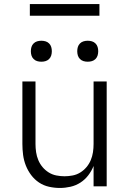

<svg xmlns="http://www.w3.org/2000/svg" viewBox="-20 -924 640 952"><path d="M277 8Q250 8 223 2Q196 -4 173.5 -19Q151 -34 134.5 -56Q118 -78 108 -103.5Q98 -129 94.5 -156Q91 -183 91 -210V-520H156V-210Q156 -190 159 -169.5Q162 -149 170 -130Q178 -111 191 -95.5Q204 -80 221.5 -69Q239 -58 259.5 -54Q280 -50 300 -50Q320 -50 340.5 -54Q361 -58 378.5 -69Q396 -80 409 -95.5Q422 -111 430 -130Q438 -149 441 -169.5Q444 -190 444 -210V-520H509V0H444V-101Q434 -76 417.5 -54.5Q401 -33 378.5 -18.5Q356 -4 329.5 2Q303 8 277 8ZM415 -618Q404 -618 394 -621Q384 -624 376.5 -631.5Q369 -639 366 -649Q363 -659 363 -670Q363 -681 366 -691Q369 -701 376.5 -708.5Q384 -716 394 -719Q404 -722 415 -722Q426 -722 436 -719Q446 -716 453.5 -708.5Q461 -701 464 -691Q467 -681 467 -670Q467 -659 464 -649Q461 -639 453.5 -631.5Q446 -624 436 -621Q426 -618 415 -618ZM185 -618Q174 -618 164 -621Q154 -624 146.5 -631.5Q139 -639 136 -649Q133 -659 133 -670Q133 -681 136 -691Q139 -701 146.5 -708.5Q154 -716 164 -719Q174 -722 185 -722Q196 -722 206 -719Q216 -716 223.5 -708.5Q231 -701 234 -691Q237 -681 237 -670Q237 -659 234 -649Q231 -639 223.5 -631.5Q216 -624 206 -621Q196 -618 185 -618ZM128 -846V-904H473V-846Z"/></svg>

Font: Iosevka Aile Light
Style: Regular
Weight: 300
Designer: Belleve Invis
Foundry: Belleve Invis
Version: Version 27.3.5; ttfautohint (v1.8.4)